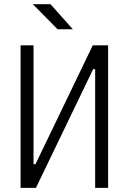

<svg xmlns="http://www.w3.org/2000/svg" viewBox="-20 -914 626 934"><path d="M80.1 0V-693.4H143.1V-115.7H152.8L431.2 -693.4H505.9V0H442.9V-577.6H433.1L154.8 0ZM260.3 -771.5 139.6 -893.6H225.6L334.5 -771.5Z"/></svg>

Font: CaskaydiaMono NF Light
Style: Regular
Weight: 300
Designer: Aaron Bell
Foundry: Saja Typeworks
Version: Version 2111.001; ttfautohint (v1.8.4);Nerd Fonts 3.1.1